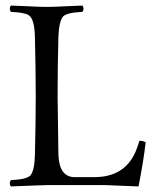

<svg xmlns="http://www.w3.org/2000/svg" viewBox="-20 -670 552 695"><path d="M191.4 -108.9Q194.8 -30.3 248.5 -28.8H321.3Q431.6 -28.8 471.2 -122.1Q478.5 -139.6 484.4 -160.2Q495.6 -161.1 507.3 -154.8Q499 -83.5 481.4 4.9Q481 4.9 362.3 0H149.4Q134.3 0 90.8 2Q43.5 4.4 19.5 4.9Q11.2 -6.8 19.5 -18.1Q76.2 -20.5 89.8 -34.7Q105 -52.2 106.4 -108.9Q109.4 -234.4 109.4 -320.8Q109.4 -412.1 106.4 -536.1Q105 -600.6 84.5 -614.7Q68.8 -625 19.5 -627Q11.2 -638.7 19.5 -649.9Q42 -649.4 77.6 -647.5Q121.1 -645 148.4 -645Q176.8 -645 221.2 -647.5Q257.3 -649.4 278.3 -649.9Q286.6 -638.2 278.3 -627Q222.2 -624.5 208.5 -610.4Q193.4 -592.8 191.4 -536.1Q188.5 -434.6 188.5 -319.8Q188.5 -296.9 191.4 -108.9Z"/></svg>

Font: Linux Libertine Display O
Style: Regular
Weight: 400
Designer: Philipp H. Poll
Foundry: Philipp H. Poll
Version: Version 5.0.9